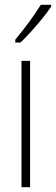

<svg xmlns="http://www.w3.org/2000/svg" viewBox="-20 -784 234 804"><path d="M106 0H70V-529H106ZM194 -756Q178 -732 155.5 -704.5Q133 -677 109 -650.5Q85 -624 66 -606H44V-618Q77 -658 102 -692Q127 -726 151 -764H194Z"/></svg>

Font: Noto Sans Arabic UI XCn XLt
Style: Regular
Weight: 200
Width: 2
Designer: Monotype Design Team, Nadine Chahine and Nizar Qandah
Foundry: Monotype Imaging Inc.
Version: Version 2.010; ttfautohint (v1.8.4.7-5d5b)